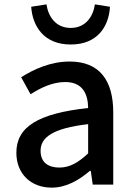

<svg xmlns="http://www.w3.org/2000/svg" viewBox="-20 -846 615 880"><path d="M217 14C283 14 342 -20 392 -63H396L405 0H499V-331C499 -478 436 -564 299 -564C211 -564 134 -528 77 -492L120 -414C167 -444 221 -470 279 -470C360 -470 383 -414 384 -351C155 -326 55 -265 55 -146C55 -49 122 14 217 14ZM252 -78C203 -78 166 -100 166 -155C166 -216 221 -258 384 -277V-143C339 -101 300 -78 252 -78ZM304 -642C428 -642 479 -726 484 -815L415 -826C407 -771 373 -718 304 -718C235 -718 201 -771 193 -826L123 -815C129 -726 181 -642 304 -642Z"/></svg>

Font: Noto Sans TC Medium
Style: Regular
Weight: 500
Designer: Ryoko NISHIZUKA 西塚涼子 (kana, bopomofo & ideographs); Paul D. Hunt (Latin, Greek & Cyrillic); Sandoll Communications 산돌커뮤니
Foundry: Adobe
Version: Version 2.004;hotconv 1.0.118;makeotfexe 2.5.65603